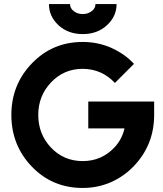

<svg xmlns="http://www.w3.org/2000/svg" viewBox="-20 -920 810 952"><path d="M222.7 -900Q222.7 -838.7 270.3 -794.7Q317.7 -751 390.3 -751Q462.7 -751 510 -794.7Q558 -838.3 558 -900H453.3Q453.3 -878.7 435 -865Q416.3 -850.3 390.3 -850.3Q363.7 -850.3 345.7 -865Q327.3 -878.7 327.3 -900ZM390.3 -712Q241 -712 139.3 -607Q36.3 -501 36.3 -350Q36.3 -199.7 138 -93.7Q239.7 12 390.3 12Q463.3 12 528.7 -16Q594 -44.7 643.3 -96Q744.3 -201.7 744.3 -350V-416.7H417.7V-283.3H597.3Q585 -229.3 549 -190.7Q484.7 -121.3 390.3 -121.3Q296.3 -121.3 233 -188Q169.7 -255 169.7 -350Q169.7 -444.7 233 -511.3Q296.3 -578.7 390.3 -578.7Q485.3 -578 549.7 -508.7L644.3 -603.3Q620 -629.7 591.2 -649.5Q562.3 -669.3 529.7 -683.7Q496.7 -698 461.8 -705Q427 -712 390.3 -712Z"/></svg>

Font: Unageo Variable
Style: Regular
Weight: 300
Designer: Richard Sepsi
Foundry: Richard Sepsi
Version: Version 2.200